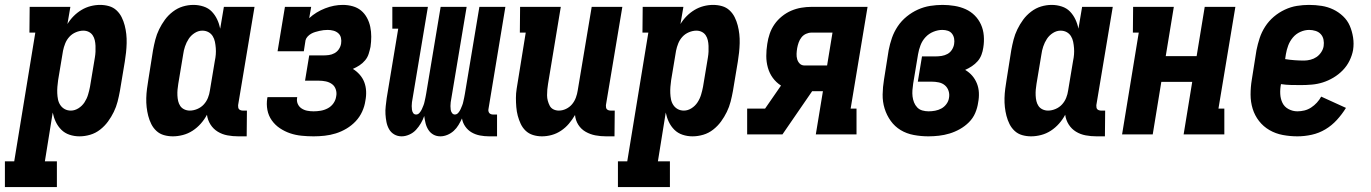

<svg xmlns="http://www.w3.org/2000/svg" viewBox="-70 -548 5590 783"><path d="M-50 215V110H-12L74 -415H50L51 -520H217L205 -450Q216 -468 230.5 -482.5Q245 -497 262.5 -507.5Q280 -518 299.5 -523Q319 -528 338 -528Q357 -528 374.5 -523Q392 -518 405 -506Q418 -494 426 -478Q434 -462 438.5 -444.5Q443 -427 445 -409Q447 -391 446.5 -372Q446 -353 444 -334Q442 -315 439 -297L419 -177Q415 -155 409.5 -133.5Q404 -112 394 -91.5Q384 -71 370.5 -52.5Q357 -34 338.5 -19.5Q320 -5 298 1.5Q276 8 254 8Q233 8 213.5 1.5Q194 -5 180 -19Q166 -33 157.5 -51Q149 -69 145 -89L113 110H162V215ZM219 -97Q235 -97 250 -106.5Q265 -116 274.5 -130.5Q284 -145 289 -161.5Q294 -178 297 -194L317 -314Q319 -326 319.5 -337.5Q320 -349 319.5 -361Q319 -373 316.5 -384Q314 -395 308 -404Q302 -413 292 -418Q282 -423 270 -423Q255 -423 239.5 -416.5Q224 -410 213 -398Q202 -386 196 -371Q190 -356 187 -341L167 -221Q165 -207 164 -194Q163 -181 163.5 -168Q164 -155 166.5 -142.5Q169 -130 176 -119.5Q183 -109 194 -103Q205 -97 219 -97Z M635 8Q616 8 598.5 3Q581 -2 568 -14Q555 -26 547 -42Q539 -58 534.5 -75.5Q530 -93 528 -111Q526 -129 526.5 -148Q527 -167 529.5 -186Q532 -205 535 -223L554 -343Q558 -365 563.5 -386.5Q569 -408 579 -428.5Q589 -449 602.5 -467.5Q616 -486 635 -500.5Q654 -515 675.5 -521.5Q697 -528 719 -528Q740 -528 760 -521.5Q780 -515 793.5 -501Q807 -487 815.5 -469Q824 -451 828 -431L843 -520H968L901 -119Q901 -114 901.5 -110Q902 -106 904.5 -103Q907 -100 911.5 -98.5Q916 -97 920 -97H937L936 8H902Q879 8 857.5 4Q836 0 818 -11Q800 -22 788.5 -40Q777 -58 774 -80Q764 -61 749 -44Q734 -27 715.5 -15Q697 -3 676 2.5Q655 8 635 8ZM704 -97Q719 -97 734.5 -103.5Q750 -110 761 -122Q772 -134 778 -149Q784 -164 786 -179L806 -299Q809 -313 810 -326Q811 -339 810 -352Q809 -365 806.5 -377.5Q804 -390 797.5 -400.5Q791 -411 780 -417Q769 -423 755 -423Q739 -423 724 -413.5Q709 -404 699.5 -389.5Q690 -375 684.5 -358.5Q679 -342 677 -326L657 -206Q655 -194 654 -182.5Q653 -171 653.5 -159Q654 -147 656.5 -136Q659 -125 665 -116Q671 -107 681.5 -102Q692 -97 704 -97Z M1209 8Q1184 8 1159.5 5.5Q1135 3 1113 -4.5Q1091 -12 1071.5 -25Q1052 -38 1038.5 -57Q1025 -76 1020.5 -99.5Q1016 -123 1020 -148L1021 -152H1142V-151Q1139 -137 1144 -125Q1149 -113 1159.5 -106Q1170 -99 1182.5 -96.5Q1195 -94 1209 -94Q1223 -94 1238 -96.5Q1253 -99 1267 -106.5Q1281 -114 1290 -127Q1299 -140 1301 -155Q1304 -169 1299.5 -183Q1295 -197 1284 -205Q1273 -213 1259 -216Q1245 -219 1230 -219H1174L1191 -322H1247Q1259 -322 1271 -323.5Q1283 -325 1294 -331Q1305 -337 1312 -347.5Q1319 -358 1321 -370Q1323 -382 1320.5 -393.5Q1318 -405 1309.5 -412.5Q1301 -420 1289.5 -423Q1278 -426 1266 -426Q1258 -426 1249.5 -425Q1241 -424 1232.5 -422Q1224 -420 1215.5 -417.5Q1207 -415 1199 -410.5Q1191 -406 1184.5 -399Q1178 -392 1176 -384L1169 -339H1062L1092 -520H1199L1191 -474Q1205 -487 1221.5 -497Q1238 -507 1256 -514Q1274 -521 1292 -524.5Q1310 -528 1328 -528Q1349 -528 1368.5 -522.5Q1388 -517 1402.5 -505Q1417 -493 1426.5 -475.5Q1436 -458 1440 -438.5Q1444 -419 1444 -398.5Q1444 -378 1441 -357Q1438 -343 1433.5 -328.5Q1429 -314 1419 -302Q1409 -290 1396 -281.5Q1383 -273 1369 -267Q1384 -258 1396.5 -244Q1409 -230 1415.5 -213Q1422 -196 1423 -176.5Q1424 -157 1420 -137Q1417 -115 1407 -93Q1397 -71 1380.5 -53.5Q1364 -36 1343 -23.5Q1322 -11 1299.5 -4Q1277 3 1254 5.5Q1231 8 1209 8Z M1568 8Q1551 8 1537.5 0Q1524 -8 1516.5 -21.5Q1509 -35 1506 -50.5Q1503 -66 1502 -82Q1501 -98 1503 -115Q1505 -132 1507 -148L1554 -431H1530V-520H1675L1610 -131Q1609 -123 1609 -115.5Q1609 -108 1610 -100.5Q1611 -93 1615 -87Q1619 -81 1627 -81Q1635 -81 1641 -88Q1647 -95 1650.5 -103Q1654 -111 1657 -118.5Q1660 -126 1661.5 -134Q1663 -142 1665 -150Q1667 -158 1668 -166L1727 -520H1833L1768 -131Q1767 -123 1767 -115.5Q1767 -108 1768 -100.5Q1769 -93 1773.5 -87Q1778 -81 1785 -81Q1793 -81 1799 -88Q1805 -95 1808.5 -103Q1812 -111 1815 -118.5Q1818 -126 1819.5 -134Q1821 -142 1823 -150Q1825 -158 1826 -166L1885 -520H1991L1922 -103Q1921 -99 1922 -94.5Q1923 -90 1925.5 -87Q1928 -84 1932 -82.5Q1936 -81 1940 -81H1957V8H1925Q1906 8 1887.5 4.5Q1869 1 1853.5 -8Q1838 -17 1827.5 -32Q1817 -47 1814 -65Q1808 -52 1800 -38.5Q1792 -25 1780.5 -14.5Q1769 -4 1754.5 2Q1740 8 1726 8Q1710 8 1697.5 1Q1685 -6 1677 -18.5Q1669 -31 1665.5 -45.5Q1662 -60 1660 -75Q1655 -60 1646.5 -45.5Q1638 -31 1626.5 -18.5Q1615 -6 1599 1Q1583 8 1568 8Z M2140 8Q2121 8 2103.5 2.5Q2086 -3 2073.5 -15Q2061 -27 2053.5 -43Q2046 -59 2041.5 -76Q2037 -93 2035.5 -111.5Q2034 -130 2034 -148.5Q2034 -167 2037 -186Q2040 -205 2043 -223L2074 -415H2050L2051 -520H2217L2165 -206Q2163 -195 2162 -183Q2161 -171 2161 -159.5Q2161 -148 2164 -137Q2167 -126 2172 -116.5Q2177 -107 2187 -102Q2197 -97 2209 -97Q2224 -97 2238.5 -104Q2253 -111 2263 -123Q2273 -135 2278.5 -150Q2284 -165 2286 -179L2343 -520H2468L2401 -119Q2401 -114 2401.5 -110Q2402 -106 2404.5 -103Q2407 -100 2411.5 -98.5Q2416 -97 2420 -97H2437L2436 8H2402Q2379 8 2358 4Q2337 0 2318.5 -10.5Q2300 -21 2288.5 -39Q2277 -57 2275 -79Q2264 -60 2250 -43.5Q2236 -27 2218 -15Q2200 -3 2180 2.5Q2160 8 2140 8Z M2450 215V110H2488L2574 -415H2550L2551 -520H2717L2705 -450Q2716 -468 2730.5 -482.5Q2745 -497 2762.5 -507.5Q2780 -518 2799.5 -523Q2819 -528 2838 -528Q2857 -528 2874.5 -523Q2892 -518 2905 -506Q2918 -494 2926 -478Q2934 -462 2938.5 -444.5Q2943 -427 2945 -409Q2947 -391 2946.5 -372Q2946 -353 2944 -334Q2942 -315 2939 -297L2919 -177Q2915 -155 2909.5 -133.5Q2904 -112 2894 -91.5Q2884 -71 2870.5 -52.5Q2857 -34 2838.5 -19.5Q2820 -5 2798 1.5Q2776 8 2754 8Q2733 8 2713.5 1.5Q2694 -5 2680 -19Q2666 -33 2657.5 -51Q2649 -69 2645 -89L2613 110H2662V215ZM2719 -97Q2735 -97 2750 -106.5Q2765 -116 2774.5 -130.5Q2784 -145 2789 -161.5Q2794 -178 2797 -194L2817 -314Q2819 -326 2819.5 -337.5Q2820 -349 2819.5 -361Q2819 -373 2816.5 -384Q2814 -395 2808 -404Q2802 -413 2792 -418Q2782 -423 2770 -423Q2755 -423 2739.5 -416.5Q2724 -410 2713 -398Q2702 -386 2696 -371Q2690 -356 2687 -341L2667 -221Q2665 -207 2664 -194Q2663 -181 2663.5 -168Q2664 -155 2666.5 -142.5Q2669 -130 2676 -119.5Q2683 -109 2694 -103Q2705 -97 2719 -97Z M2977 0V-105H3050L3115 -199Q3095 -212 3081.5 -230.5Q3068 -249 3061.5 -272Q3055 -295 3055 -319.5Q3055 -344 3059 -369Q3062 -390 3069 -410.5Q3076 -431 3088.5 -449Q3101 -467 3119 -481.5Q3137 -496 3157 -504.5Q3177 -513 3198 -516.5Q3219 -520 3239 -520H3468L3399 -105H3423V0H3257L3286 -176H3242L3121 0ZM3211 -281H3303L3325 -415H3239Q3228 -415 3217 -410Q3206 -405 3198.5 -395.5Q3191 -386 3187 -374.5Q3183 -363 3181 -352Q3179 -340 3178.5 -328.5Q3178 -317 3181 -306.5Q3184 -296 3191.5 -288.5Q3199 -281 3211 -281Z M3716 8Q3686 8 3656.5 2.5Q3627 -3 3603 -17.5Q3579 -32 3562.5 -55Q3546 -78 3537.5 -105.5Q3529 -133 3529.5 -163Q3530 -193 3535 -223L3554 -343Q3559 -369 3567.5 -393.5Q3576 -418 3591 -440.5Q3606 -463 3627.5 -480.5Q3649 -498 3673.5 -509Q3698 -520 3723.5 -524Q3749 -528 3774 -528Q3798 -528 3822.5 -524Q3847 -520 3868 -510.5Q3889 -501 3905 -485Q3921 -469 3930.5 -448Q3940 -427 3942 -402.5Q3944 -378 3940 -354Q3938 -339 3932.5 -324.5Q3927 -310 3917 -298.5Q3907 -287 3893.5 -278Q3880 -269 3866 -263Q3883 -253 3895 -239Q3907 -225 3914 -207.5Q3921 -190 3922 -170Q3923 -150 3919 -130Q3916 -108 3907 -87Q3898 -66 3881.5 -49.5Q3865 -33 3844.5 -21.5Q3824 -10 3802.5 -3.5Q3781 3 3759 5.5Q3737 8 3716 8ZM3717 -94Q3730 -94 3743.5 -96.5Q3757 -99 3769 -105.5Q3781 -112 3789.5 -123.5Q3798 -135 3800 -148Q3803 -163 3798.5 -177Q3794 -191 3783.5 -200Q3773 -209 3758.5 -212Q3744 -215 3729 -215H3673L3690 -318H3746Q3758 -318 3770.5 -320Q3783 -322 3794 -328Q3805 -334 3812 -345Q3819 -356 3821 -368Q3823 -380 3821 -391Q3819 -402 3812.5 -410.5Q3806 -419 3795.5 -422.5Q3785 -426 3773 -426Q3755 -426 3736.5 -418.5Q3718 -411 3704.5 -396.5Q3691 -382 3684 -363.5Q3677 -345 3674 -327L3654 -207Q3652 -194 3651 -180.5Q3650 -167 3651.5 -154.5Q3653 -142 3657.5 -130.5Q3662 -119 3670.5 -110Q3679 -101 3691.5 -97.5Q3704 -94 3717 -94Z M4135 8Q4116 8 4098.5 3Q4081 -2 4068 -14Q4055 -26 4047 -42Q4039 -58 4034.5 -75.5Q4030 -93 4028 -111Q4026 -129 4026.5 -148Q4027 -167 4029.5 -186Q4032 -205 4035 -223L4054 -343Q4058 -365 4063.5 -386.5Q4069 -408 4079 -428.5Q4089 -449 4102.5 -467.5Q4116 -486 4135 -500.5Q4154 -515 4175.5 -521.5Q4197 -528 4219 -528Q4240 -528 4260 -521.5Q4280 -515 4293.5 -501Q4307 -487 4315.5 -469Q4324 -451 4328 -431L4343 -520H4468L4401 -119Q4401 -114 4401.5 -110Q4402 -106 4404.5 -103Q4407 -100 4411.5 -98.5Q4416 -97 4420 -97H4437L4436 8H4402Q4379 8 4357.5 4Q4336 0 4318 -11Q4300 -22 4288.5 -40Q4277 -58 4274 -80Q4264 -61 4249 -44Q4234 -27 4215.5 -15Q4197 -3 4176 2.5Q4155 8 4135 8ZM4204 -97Q4219 -97 4234.5 -103.5Q4250 -110 4261 -122Q4272 -134 4278 -149Q4284 -164 4286 -179L4306 -299Q4309 -313 4310 -326Q4311 -339 4310 -352Q4309 -365 4306.5 -377.5Q4304 -390 4297.5 -400.5Q4291 -411 4280 -417Q4269 -423 4255 -423Q4239 -423 4224 -413.5Q4209 -404 4199.5 -389.5Q4190 -375 4184.5 -358.5Q4179 -342 4177 -326L4157 -206Q4155 -194 4154 -182.5Q4153 -171 4153.5 -159Q4154 -147 4156.5 -136Q4159 -125 4165 -116Q4171 -107 4181.5 -102Q4192 -97 4204 -97Z M4506 0 4574 -415H4550L4551 -520H4717L4684 -319H4810L4843 -520H4968L4899 -105H4923V0H4757L4792 -214H4666L4631 0Z M5221 8Q5191 8 5161.5 2.5Q5132 -3 5107 -17.5Q5082 -32 5064.5 -54.5Q5047 -77 5038.5 -104.5Q5030 -132 5030 -162.5Q5030 -193 5035 -223L5054 -343Q5059 -368 5067 -392.5Q5075 -417 5089.5 -439.5Q5104 -462 5124.5 -479.5Q5145 -497 5169.5 -508.5Q5194 -520 5219 -524Q5244 -528 5268 -528Q5295 -528 5320 -524Q5345 -520 5367 -509.5Q5389 -499 5407 -482Q5425 -465 5434.5 -443Q5444 -421 5448 -395.5Q5452 -370 5448 -344Q5444 -322 5433.5 -300.5Q5423 -279 5406 -261.5Q5389 -244 5368 -231.5Q5347 -219 5325 -212Q5303 -205 5280 -203Q5257 -201 5235 -201Q5214 -201 5193.5 -201.5Q5173 -202 5154 -205Q5150 -185 5151 -165Q5152 -145 5160 -128.5Q5168 -112 5185 -103Q5202 -94 5221 -94Q5235 -94 5249.5 -97.5Q5264 -101 5277 -109.5Q5290 -118 5300.5 -129.5Q5311 -141 5318 -154L5419 -108Q5403 -82 5382 -59Q5361 -36 5335 -20.5Q5309 -5 5279.5 1.5Q5250 8 5221 8ZM5248 -301Q5261 -301 5274.5 -304.5Q5288 -308 5299 -315.5Q5310 -323 5318 -335Q5326 -347 5328 -360Q5330 -373 5327.5 -386Q5325 -399 5316.5 -408.5Q5308 -418 5295 -422Q5282 -426 5269 -426Q5251 -426 5233 -418Q5215 -410 5202.5 -395Q5190 -380 5183.5 -362.5Q5177 -345 5174 -327L5171 -307Q5189 -304 5209 -302.5Q5229 -301 5248 -301Z"/></svg>

Font: Iosevka Curly Slab Extrabold
Style: Italic
Weight: 800
Italic angle: -9°
Monospace: yes
Designer: Belleve Invis
Foundry: Belleve Invis
Version: Version 22.1.2; ttfautohint (v1.8.4)